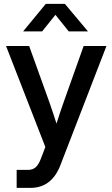

<svg xmlns="http://www.w3.org/2000/svg" viewBox="-20 -749 570 974"><path d="M64.5 204.1H135.3C206.5 204.1 257.3 165 286.6 88.4L520 -515.6H404.3L305.2 -237.3C291.5 -199.2 278.8 -160.6 266.6 -122.1C254.4 -160.6 241.7 -199.2 228 -237.3L127.9 -515.6H10.7L210 -3.4L188 54.2C172.4 95.7 154.8 112.8 122.1 112.8H64.5ZM193.8 -589.8 261.2 -673.8 328.6 -589.8H425.8V-590.3L309.1 -729.5H212.4L97.7 -590.3V-589.8Z"/></svg>

Font: Raveo Display Display Medium
Style: Regular
Weight: 500
Designer: Jakub Foglar, Rasmus Andersson (Inter)
Foundry: Jakubfoglar.com
Version: Version 1.100;Glyphs 3.2.3 (3260)